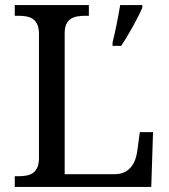

<svg xmlns="http://www.w3.org/2000/svg" viewBox="-20 -734 663 754"><path d="M38 0H574L581 -215H529L519 -140C513 -97 491 -50 431 -50H234V-604C234 -663 272 -672 316 -672H329V-714H38V-672H51C96 -672 133 -663 133 -600V-114C133 -51 96 -42 51 -42H38ZM422 -567V-554H456C484 -596 521 -662 539 -704V-714H452C444 -666 433 -611 422 -567Z"/></svg>

Font: Noto Serif Balinese
Style: Regular
Weight: 400
Designer: Monotype Design Team
Foundry: Monotype Imaging Inc.
Version: Version 2.005